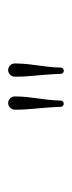

<svg xmlns="http://www.w3.org/2000/svg" viewBox="129 -723 178 476"><g transform="rotate(-90 218.0 -485.0)"><path d="M200.5 -553.8C191.4 -553.8 184.2 -545.9 184.1 -537.6C183.7 -502.9 188.5 -477.7 190.2 -443C190.8 -432.3 191.1 -427 191.1 -425.3C191.1 -425.3 191.1 -423.8 191.1 -423.7C191.1 -419.4 194.6 -415.9 198.9 -415.9C203.1 -415.9 206.6 -419.3 206.7 -423.5C206.7 -423.3 206.7 -423.9 206.7 -423.9C207.4 -465.6 216.9 -494.9 216.9 -537.4C216.9 -546.4 209.6 -553.8 200.5 -553.8ZM282.3 -553.8C273.2 -553.8 266 -545.9 265.9 -537.6C265.5 -502.9 270.3 -477.7 272 -443C272.5 -432.3 272.9 -427 272.9 -425.3C272.9 -425.2 272.8 -423.8 272.8 -423.7C272.8 -419.3 276.3 -415.8 280.7 -415.8C284.9 -415.8 288.4 -419.3 288.5 -423.5C288.5 -423.3 288.5 -423.9 288.5 -423.9C289.2 -465.6 298.7 -494.9 298.7 -537.4C298.7 -546.4 291.3 -553.8 282.3 -553.8Z"/></g></svg>

Font: Sinatra
Style: Regular
Weight: 400
Designer: Fahmi
Version: Version 0.1